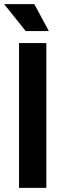

<svg xmlns="http://www.w3.org/2000/svg" viewBox="-38 -908 298 928"><path d="M54 0V-700H186V0ZM86 -758 -18 -888H128L198 -758Z"/></svg>

Font: Space Grotesk Frontify
Style: Bold
Weight: 700
Designer: Florian Karsten
Version: Version 2.000